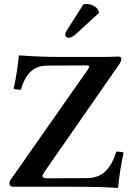

<svg xmlns="http://www.w3.org/2000/svg" viewBox="-20 -928 657 954"><path d="M26.9 -15.1Q26.9 -26.9 35.2 -38.1L414.1 -579.1Q422.9 -592.3 422.9 -596.2Q422.9 -603 412.1 -603L213.9 -602.1Q163.1 -601.6 131.6 -571.3Q100.1 -541 84 -481.9Q64 -481.9 47.9 -486.8Q67.4 -579.1 73.2 -649.9Q73.2 -652.8 77.1 -652.8Q176.3 -645 291 -645H499Q515.6 -645 539.3 -646Q563 -647 566.9 -647Q583 -647 583 -637.2Q583 -628.4 578.9 -619.6Q574.7 -610.8 560.1 -590.8L199.2 -71.8Q190.9 -58.6 190.9 -53.2Q190.9 -42 215.8 -42L413.1 -43Q470.2 -43.5 504.4 -77.6Q538.6 -111.8 558.1 -174.8Q579.6 -174.8 594.2 -169.9Q574.2 -77.6 566.9 3.9Q564.9 5.9 564 5.9Q480.5 0 367.2 0H45.9Q26.9 0 26.9 -15.1ZM394 -905.8Q401.4 -908.2 409.2 -908.2Q441.9 -908.2 464.8 -883.8L473.1 -865.2L355 -756.8Q335.9 -740.2 318.8 -740.2Q313.5 -740.2 308.8 -744.6Q304.2 -749 304.2 -753.9Q304.2 -766.1 313 -778.8Z"/></svg>

Font: Common Serif SemiBold
Style: Regular
Weight: 600
Designer: Philipp H. Poll, Khaled Hosny
Foundry: Stefan Peev, Context Ltd.
Version: Version 1.026